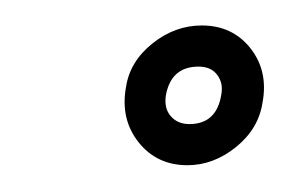

<svg xmlns="http://www.w3.org/2000/svg" viewBox="-20 -716 222 147"><path d="M123.5 -589.5Q100 -589.5 86 -607.2Q72 -625 76.5 -649.5Q79.5 -669 96.8 -682.8Q114 -696.5 134.5 -696.5Q158 -696.5 171.8 -679Q185.5 -661.5 181 -637.5Q178 -617.5 160.8 -603.5Q143.5 -589.5 123.5 -589.5ZM125 -621Q146 -621 149.5 -644Q151 -652.5 146.2 -658.8Q141.5 -665 132 -665Q111 -665 107 -643Q105.5 -633 110.8 -627Q116 -621 125 -621Z"/></svg>

Font: Anybody UltraExpanded Regular
Style: Italic
Weight: 400
Width: 9
Italic angle: -10°
Designer: Tyler Finck
Foundry: Etcetera Type Company
Version: Version 1.010; ttfautohint (v1.8.3) -l 8 -r 50 -G 200 -x 14 